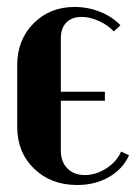

<svg xmlns="http://www.w3.org/2000/svg" viewBox="-20 -525 393 555"><path d="M29.8 -336.9Q29.8 -409.7 76.9 -457.3Q124 -504.9 195.8 -504.9Q233.9 -504.9 269 -491Q304.2 -477.1 328.1 -452.1L309.1 -434.1Q292 -452.6 265.6 -464.4Q239.3 -476.1 215.8 -476.1Q187.5 -476.1 171.6 -459.7Q155.8 -443.4 155.8 -414.1V-259.8H283.2V-233.9H155.8V-89.8Q155.8 -57.6 174.6 -38.3Q193.4 -19 225.1 -19Q257.3 -19 287.4 -38.3Q317.4 -57.6 330.1 -86.9L353 -76.2Q335 -36.1 294.9 -13.2Q254.9 9.8 203.1 9.8Q127.4 9.8 78.6 -37.4Q29.8 -84.5 29.8 -158.2Z"/></svg>

Font: Moniqa Black Heading
Style: Regular
Weight: 900
Designer: Rajesh Rajput
Foundry: Rajesh Rajput
Version: Version 1.000